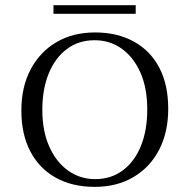

<svg xmlns="http://www.w3.org/2000/svg" viewBox="-20 -707 730 738"><path d="M344.4 11.3Q258.1 11.3 194.8 -23.8Q131.5 -58.9 96.8 -124.6Q62.1 -190.3 62.1 -282.3Q62.1 -372.6 97.6 -439.9Q133.1 -507.3 196.8 -544.8Q260.5 -582.3 345.2 -582.3Q430.6 -582.3 494.4 -547.2Q558.1 -512.1 592.3 -446.8Q626.6 -381.5 626.6 -288.7Q626.6 -198.4 591.5 -131Q556.5 -63.7 492.7 -26.2Q429 11.3 344.4 11.3ZM346 -18.5Q407.3 -18.5 452.4 -52.4Q497.6 -86.3 521.8 -146.4Q546 -206.5 546 -286.3Q546 -368.5 519.8 -427.8Q493.5 -487.1 448 -519.8Q402.4 -552.4 343.5 -552.4Q282.3 -552.4 237.1 -518.5Q191.9 -484.7 167.3 -424.6Q142.7 -364.5 142.7 -284.7Q142.7 -203.2 169.4 -143.5Q196 -83.9 241.9 -51.2Q287.9 -18.5 346 -18.5ZM185.5 -654V-687.1H501.6V-654Z"/></svg>

Font: Playfair 12pt Light
Style: Regular
Weight: 300
Designer: Claus Eggers Sørensen
Foundry: Claus Eggers Sørensen
Version: Version 2.000;gftools[0.9.28]